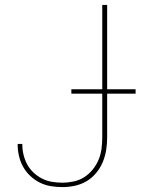

<svg xmlns="http://www.w3.org/2000/svg" viewBox="-20 -755 573 783"><path d="M234 8Q210 8 186.5 4Q163 0 142 -10.5Q121 -21 103.5 -37.5Q86 -54 74.5 -74.5Q63 -95 57.5 -118.5Q52 -142 52 -165Q52 -166 52 -166.5Q52 -167 52 -168H71Q71 -167 71 -166.5Q71 -166 71 -166Q71 -145 76 -124Q81 -103 91 -84.5Q101 -66 117 -51Q133 -36 152 -26.5Q171 -17 192 -13.5Q213 -10 234 -10Q257 -10 280.5 -15Q304 -20 323.5 -32.5Q343 -45 358 -63.5Q373 -82 382 -103.5Q391 -125 394 -148.5Q397 -172 397 -195V-735H417V-195Q417 -169 413 -143.5Q409 -118 399 -94Q389 -70 372 -49.5Q355 -29 333 -16Q311 -3 285.5 2.5Q260 8 234 8ZM271 -373V-391H533V-373Z"/></svg>

Font: Zed Mono Thin
Style: Regular
Weight: 100
Monospace: yes
Designer: Belleve Invis
Foundry: Belleve Invis
Version: Version 1.0.0; ttfautohint (v1.8.4)